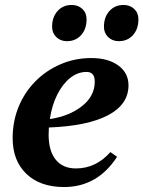

<svg xmlns="http://www.w3.org/2000/svg" viewBox="-20 -740 578 774"><path d="M238 14Q142 14 86.5 -39Q31 -92 31 -183Q31 -251 55 -309.5Q79 -368 122.5 -412Q166 -456 224 -481Q282 -506 348 -506Q416 -506 457 -476Q498 -446 498 -396Q498 -319 415.5 -275.5Q333 -232 177 -226Q176 -211 176 -197Q176 -132 204.5 -96.5Q233 -61 286 -61Q367 -61 425 -127L452 -108Q373 14 238 14ZM329 -450Q293 -450 262.5 -425.5Q232 -401 210.5 -358Q189 -315 181 -260Q260 -272 311 -312.5Q362 -353 362 -411Q362 -450 329 -450ZM459 -574Q433 -574 416 -590.5Q399 -607 399 -632Q399 -671 421 -695.5Q443 -720 478 -720Q504 -720 521 -704Q538 -688 538 -662Q538 -623 516 -598.5Q494 -574 459 -574ZM250 -574Q224 -574 207 -590.5Q190 -607 190 -632Q190 -671 212 -695.5Q234 -720 269 -720Q295 -720 312 -704Q329 -688 329 -662Q329 -623 307 -598.5Q285 -574 250 -574Z"/></svg>

Font: Platypi SemiBold
Style: Italic
Weight: 600
Italic angle: -13°
Designer: David Sargent
Foundry: Bolt Cutter Type
Version: Version 1.200; ttfautohint (v1.8.4.7-5d5b)